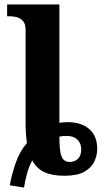

<svg xmlns="http://www.w3.org/2000/svg" viewBox="-20 -780 479 863"><path d="M24 53Q32 6 50.5 -47.5Q69 -101 101 -137Q95 -178 95 -231V-646Q95 -673 83 -686Q71 -699 54.5 -703Q38 -707 24 -707H12V-760H247V-228Q265 -231 284 -231Q345 -231 381 -200Q417 -169 417 -110Q417 -82 404 -54Q391 -26 359 -8Q327 10 269 10Q215 10 180 -6Q145 -22 125 -59Q110 -31 101.5 0Q93 31 88 63ZM294 -52Q314 -52 329.5 -65.5Q345 -79 345 -109Q345 -136 328 -152.5Q311 -169 280 -169Q262 -169 247 -166Q247 -118 252 -93.5Q257 -69 267.5 -60.5Q278 -52 294 -52Z"/></svg>

Font: Noto Serif
Style: Bold
Weight: 700
Designer: Monotype Design Team
Foundry: Monotype Imaging Inc.
Version: Version 2.014